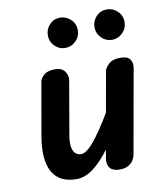

<svg xmlns="http://www.w3.org/2000/svg" viewBox="-83 -796 750 874"><g transform="rotate(-10 292.5 -359.5)"><path d="M201 9Q121 9 89.5 -48Q58 -105 77 -214L119.5 -456Q122 -470.5 138.2 -485.5Q154.5 -500.5 190 -500.5Q221.5 -500.5 235.2 -480.8Q249 -461 245 -439L203 -196.5Q194.5 -151 204.5 -125.2Q214.5 -99.5 241.5 -99.5Q265 -99.5 300.5 -142Q336 -184.5 384.5 -266L417.5 -452.5Q420 -466.5 437.8 -483.5Q455.5 -500.5 492 -500.5Q525.5 -500.5 536.8 -484Q548 -467.5 544 -445L474.5 -54.5Q473.5 -46 466.2 -32.8Q459 -19.5 443.5 -9.8Q428 0 401 0Q371 0 357.2 -16Q343.5 -32 348 -61L355 -100Q314.5 -46 276.8 -18.5Q239 9 201 9ZM469 -587.5Q441.5 -587.5 421 -608.2Q400.5 -629 400.5 -658Q400.5 -686.5 420.2 -707.2Q440 -728 469 -728Q497 -728 518.2 -708.2Q539.5 -688.5 539.5 -658Q539.5 -629 519 -608.2Q498.5 -587.5 469 -587.5ZM253 -588Q225.5 -588 205.2 -608.5Q185 -629 185 -658Q185 -686.5 204.5 -707.2Q224 -728 253 -728Q281 -728 302.2 -708.2Q323.5 -688.5 323.5 -658Q323.5 -629 302.8 -608.5Q282 -588 253 -588Z"/></g></svg>

Font: Edu AU VIC WA NT Hand SemiBold
Style: Regular
Weight: 600
Version: Version 1.001